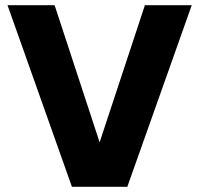

<svg xmlns="http://www.w3.org/2000/svg" viewBox="-20 -722 770 742"><path d="M540 -702C540 -702 365 -172 365 -172C365 -172 191 -702 191 -702C191 -702 9 -702 9 -702C9 -702 258 0 258 0C258 0 472 0 472 0C472 0 721 -702 721 -702C721 -702 540 -702 540 -702Z"/></svg>

Font: Girnar Poppins
Style: Bold
Weight: 500
Designer: Ninad Kale (Devanagari), Jonny Pinhorn (Latin)
Foundry: Indian Type Foundry
Version: ""